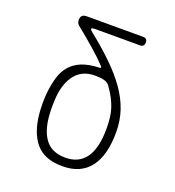

<svg xmlns="http://www.w3.org/2000/svg" viewBox="-134 -836 868 952"><g transform="rotate(20 300.0 -360.0)"><path d="M213 -666Q282 -611 334.5 -560Q387 -509 423 -458Q459 -407 477 -353.5Q495 -300 495 -240Q495 -117 446 -53.5Q397 10 301 10Q207 10 160.5 -44Q114 -98 105 -200Q103 -226 103 -251Q103 -276 105 -302Q110 -351 121.5 -389.5Q133 -428 156.5 -454.5Q180 -481 216 -495.5Q252 -510 306 -512Q314 -512 315 -515Q316 -518 311 -523Q279 -557 237 -593.5Q195 -630 142 -673Q136 -678 133 -684.5Q130 -691 130 -699Q130 -715 137.5 -722.5Q145 -730 161 -730H459Q470 -730 475.5 -724.5Q481 -719 481 -708Q481 -697 475.5 -691Q470 -685 459 -685H220Q205 -685 203 -680.5Q201 -676 213 -666ZM380 -442Q369 -458 349.5 -463Q330 -468 301 -468Q235 -468 198.5 -423.5Q162 -379 155 -302Q153 -276 153 -251Q153 -226 155 -200Q162 -121 196.5 -78Q231 -35 301 -35Q372 -35 408 -86.5Q444 -138 444 -240Q444 -270 441 -296Q438 -322 430.5 -345.5Q423 -369 410.5 -392.5Q398 -416 380 -442Z"/></g></svg>

Font: Maple Mono NL Thin
Style: Regular
Weight: 250
Monospace: yes
Designer: subframe7536
Version: Version 7.000